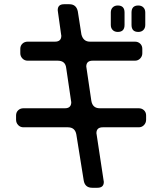

<svg xmlns="http://www.w3.org/2000/svg" viewBox="-20 -789 768 908"><path d="M634 -638Q649 -638 658 -647Q667 -656 667 -671V-730Q667 -745 658 -754Q649 -763 634 -763Q602 -763 602 -730V-671Q602 -638 634 -638ZM537 -638Q569 -638 569 -671V-730Q569 -763 537 -763Q522 -763 513 -754Q504 -745 504 -730V-671Q504 -656 513 -647Q522 -638 537 -638ZM471 71 470 65 437 -153 436 -159Q436 -187 466 -187H636Q651 -187 661 -197.5Q671 -208 671 -223V-243Q671 -258 661 -267.5Q651 -277 636 -277H452Q418 -277 412 -312L389 -468L388 -474Q388 -502 418 -502H618Q633 -502 643 -512.5Q653 -523 653 -537V-558Q653 -573 643 -582.5Q633 -592 618 -592H405Q374 -592 365 -626L348 -735Q341 -769 308 -769H283Q253 -769 253 -741L254 -733L269 -626L270 -620Q270 -592 240 -592H111Q96 -592 86 -582.5Q76 -573 76 -558V-537Q76 -523 86 -512.5Q96 -502 111 -502H253Q289 -502 293 -468L316 -312L317 -306Q317 -277 287 -277H91Q76 -277 66 -267.5Q56 -258 56 -243V-223Q56 -208 66 -197.5Q76 -187 91 -187H301Q335 -187 341 -153L376 65Q382 99 416 99H441Q471 99 471 71Z"/></svg>

Font: WDXL Lubrifont TC
Style: Regular
Weight: 400
Designer: [WDXL Lubrifont] Copyright 2020-2022 (c) NightFurySL2001, Skr-ZERO; [ZCOOL QingKe HuangYou] Copyright 2018-2022 (c) The 
Version: Version 2.001;hotconv 1.1.1;makeotfexe 2.6.0